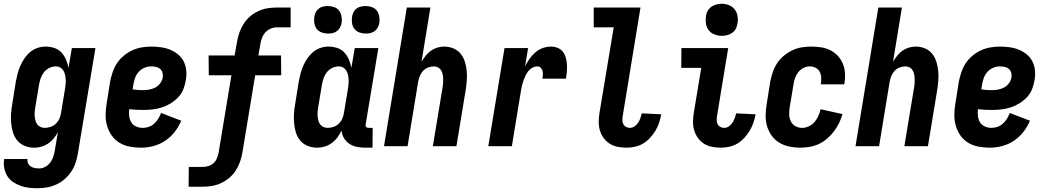

<svg xmlns="http://www.w3.org/2000/svg" viewBox="-34 -775 5554 1018"><path d="M166 223Q143 223 119.5 220.5Q96 218 74.5 210Q53 202 34.5 189.5Q16 177 4.5 158Q-7 139 -11.5 116Q-16 93 -12 70V68H112Q110 80 115 91Q120 102 129.5 108Q139 114 151 116Q163 118 175 118Q191 118 207 109Q223 100 233.5 85.5Q244 71 249 54.5Q254 38 257 21L273 -74Q263 -56 250.5 -40.5Q238 -25 221.5 -14Q205 -3 186 2.5Q167 8 148 8Q122 8 98.5 -1Q75 -10 59 -28.5Q43 -47 35.5 -70.5Q28 -94 25.5 -119.5Q23 -145 24.5 -171Q26 -197 31 -223L50 -343Q54 -364 59.5 -385Q65 -406 74 -426.5Q83 -447 96 -466Q109 -485 126.5 -499.5Q144 -514 165 -521Q186 -528 207 -528Q232 -528 254.5 -520.5Q277 -513 292 -496.5Q307 -480 316 -459Q325 -438 329 -415L347 -520H472L379 38Q375 63 367 87.5Q359 112 344.5 134Q330 156 309.5 174Q289 192 265 203Q241 214 216 218.5Q191 223 166 223ZM204 -97Q219 -97 235 -102.5Q251 -108 263 -120Q275 -132 281.5 -147.5Q288 -163 290 -179L310 -299Q312 -312 313.5 -325Q315 -338 314.5 -351Q314 -364 311.5 -376.5Q309 -389 303 -399.5Q297 -410 286.5 -416.5Q276 -423 262 -423Q245 -423 228 -415Q211 -407 199.5 -392.5Q188 -378 182 -361Q176 -344 173 -326L153 -206Q151 -194 150 -182Q149 -170 150 -158.5Q151 -147 154 -135.5Q157 -124 163.5 -115.5Q170 -107 180.5 -102Q191 -97 204 -97Z M714 8Q683 8 654 2.5Q625 -3 600.5 -17.5Q576 -32 559.5 -55Q543 -78 534.5 -105.5Q526 -133 526 -163Q526 -193 531 -223L550 -343Q555 -368 563.5 -393Q572 -418 586.5 -440Q601 -462 622 -479.5Q643 -497 667 -508Q691 -519 716.5 -523.5Q742 -528 767 -528Q793 -528 819 -524.5Q845 -521 868 -511.5Q891 -502 910 -486.5Q929 -471 940 -449Q951 -427 953.5 -401Q956 -375 951 -349Q947 -324 937.5 -300.5Q928 -277 909.5 -258Q891 -239 868.5 -225.5Q846 -212 821.5 -204.5Q797 -197 772.5 -194.5Q748 -192 724 -192Q705 -192 687.5 -193Q670 -194 651 -196Q649 -178 651 -159.5Q653 -141 662 -126.5Q671 -112 687.5 -104.5Q704 -97 723 -97Q739 -97 755 -102.5Q771 -108 783.5 -119.5Q796 -131 805 -145.5Q814 -160 820 -176L927 -135Q914 -104 892.5 -76Q871 -48 841.5 -28.5Q812 -9 779 -0.5Q746 8 714 8ZM724 -297Q741 -297 757.5 -300Q774 -303 789.5 -311Q805 -319 815.5 -333.5Q826 -348 829 -365Q831 -378 827.5 -390Q824 -402 814.5 -410Q805 -418 792.5 -420.5Q780 -423 767 -423Q749 -423 731.5 -415.5Q714 -408 701 -393.5Q688 -379 682 -361.5Q676 -344 673 -326L669 -301Q682 -299 696 -298Q710 -297 724 -297Z M966 215 967 110H1041Q1056 110 1071 105.5Q1086 101 1098 90Q1110 79 1116 64.5Q1122 50 1125 35L1193 -376H1073L1072 -481H1210L1223 -555Q1227 -579 1235.5 -603Q1244 -627 1258 -649Q1272 -671 1292 -688Q1312 -705 1335.5 -716Q1359 -727 1383.5 -731Q1408 -735 1433 -735H1507V-630H1433Q1416 -630 1399.5 -622.5Q1383 -615 1371.5 -601.5Q1360 -588 1354 -571Q1348 -554 1346 -538L1336 -481H1456L1457 -376H1319L1251 35Q1247 59 1238.5 83Q1230 107 1216 129Q1202 151 1181.5 168Q1161 185 1137.5 196Q1114 207 1089.5 211Q1065 215 1040 215Z M1648 8Q1622 8 1598.5 -1Q1575 -10 1559 -28.5Q1543 -47 1535.5 -70.5Q1528 -94 1525.5 -119.5Q1523 -145 1524.5 -171Q1526 -197 1531 -223L1550 -343Q1554 -364 1559.5 -385Q1565 -406 1574 -426.5Q1583 -447 1596 -466Q1609 -485 1626.5 -499.5Q1644 -514 1665 -521Q1686 -528 1707 -528Q1732 -528 1754.5 -520.5Q1777 -513 1792 -496.5Q1807 -480 1816 -459Q1825 -438 1829 -415L1847 -520H1972L1905 -117Q1904 -113 1904.5 -109Q1905 -105 1907.5 -102Q1910 -99 1914 -98Q1918 -97 1922 -97H1942L1941 8H1904Q1881 8 1859.5 4Q1838 0 1820 -11.5Q1802 -23 1790.5 -41.5Q1779 -60 1777 -83Q1768 -64 1755.5 -47Q1743 -30 1725.5 -17Q1708 -4 1688 2Q1668 8 1648 8ZM1704 -97Q1719 -97 1735 -102.5Q1751 -108 1763 -120Q1775 -132 1781.5 -147.5Q1788 -163 1790 -179L1810 -299Q1812 -312 1813.5 -325Q1815 -338 1814.5 -351Q1814 -364 1811.5 -376.5Q1809 -389 1803 -399.5Q1797 -410 1786.5 -416.5Q1776 -423 1762 -423Q1745 -423 1728 -415Q1711 -407 1699.5 -392.5Q1688 -378 1682 -361Q1676 -344 1673 -326L1653 -206Q1651 -194 1650 -182Q1649 -170 1650 -158.5Q1651 -147 1654 -135.5Q1657 -124 1663.5 -115.5Q1670 -107 1680.5 -102Q1691 -97 1704 -97ZM1905 -597Q1888 -597 1871.5 -603Q1855 -609 1845 -622Q1835 -635 1832.5 -652.5Q1830 -670 1833 -688Q1835 -700 1841 -711.5Q1847 -723 1857.5 -730.5Q1868 -738 1880.5 -740.5Q1893 -743 1905 -743Q1922 -743 1938.5 -737Q1955 -731 1964.5 -718Q1974 -705 1977 -687.5Q1980 -670 1977 -652Q1975 -640 1968.5 -628.5Q1962 -617 1951.5 -609.5Q1941 -602 1929 -599.5Q1917 -597 1905 -597ZM1705 -597Q1688 -597 1671.5 -603Q1655 -609 1645 -622Q1635 -635 1632.5 -652.5Q1630 -670 1633 -688Q1635 -700 1641 -711.5Q1647 -723 1657.5 -730.5Q1668 -738 1680.5 -740.5Q1693 -743 1705 -743Q1722 -743 1738.5 -737Q1755 -731 1764.5 -718Q1774 -705 1777 -687.5Q1780 -670 1777 -652Q1775 -640 1768.5 -628.5Q1762 -617 1751.5 -609.5Q1741 -602 1729 -599.5Q1717 -597 1705 -597Z M2002 0 2123 -735H2248L2201 -448Q2211 -464 2223 -479.5Q2235 -495 2250.5 -506Q2266 -517 2284.5 -522.5Q2303 -528 2321 -528Q2347 -528 2370 -518.5Q2393 -509 2408 -490.5Q2423 -472 2430.5 -448.5Q2438 -425 2440.5 -399.5Q2443 -374 2441 -348Q2439 -322 2435 -297L2386 0H2261L2313 -314Q2315 -325 2315.5 -337Q2316 -349 2315.5 -360.5Q2315 -372 2312.5 -383Q2310 -394 2304 -403.5Q2298 -413 2288 -418Q2278 -423 2266 -423Q2251 -423 2235.5 -417Q2220 -411 2209 -399Q2198 -387 2192 -372Q2186 -357 2183 -341L2127 0Z M2555 0 2641 -520H2766L2750 -423Q2760 -444 2773.5 -463Q2787 -482 2804 -497Q2821 -512 2843 -520Q2865 -528 2887 -528Q2906 -528 2923 -521Q2940 -514 2950.5 -500.5Q2961 -487 2966 -469Q2971 -451 2972 -432.5Q2973 -414 2971.5 -395.5Q2970 -377 2967 -358H2842Q2844 -368 2844.5 -378.5Q2845 -389 2842.5 -399Q2840 -409 2833 -416Q2826 -423 2815 -423Q2802 -423 2789.5 -416.5Q2777 -410 2768 -399Q2759 -388 2753 -375.5Q2747 -363 2742.5 -350.5Q2738 -338 2734.5 -325Q2731 -312 2729 -299L2680 0Z M3288 8Q3264 8 3241 3.5Q3218 -1 3199 -13Q3180 -25 3166.5 -43.5Q3153 -62 3146.5 -84Q3140 -106 3140.5 -130.5Q3141 -155 3145 -179L3220 -630H3114V-735H3362L3268 -162Q3266 -150 3266 -138.5Q3266 -127 3270.5 -117.5Q3275 -108 3284.5 -102.5Q3294 -97 3306 -97Q3319 -97 3330.5 -105Q3342 -113 3349.5 -124.5Q3357 -136 3361.5 -148.5Q3366 -161 3369 -174L3472 -169V-168Q3468 -146 3460.5 -124Q3453 -102 3441 -82Q3429 -62 3412.5 -44Q3396 -26 3376 -14Q3356 -2 3333 3Q3310 8 3288 8Z M3788 8Q3764 8 3741 3.5Q3718 -1 3699 -13Q3680 -25 3666.5 -43.5Q3653 -62 3646.5 -84Q3640 -106 3640.5 -130.5Q3641 -155 3645 -179L3684 -415H3578L3579 -520H3827L3768 -162Q3766 -150 3766 -138.5Q3766 -127 3770.5 -117.5Q3775 -108 3784.5 -102.5Q3794 -97 3806 -97Q3819 -97 3830.5 -105Q3842 -113 3849.5 -124.5Q3857 -136 3861.5 -148.5Q3866 -161 3869 -174L3972 -169V-168Q3968 -146 3960.5 -124Q3953 -102 3941 -82Q3929 -62 3912.5 -44Q3896 -26 3876 -14Q3856 -2 3833 3Q3810 8 3788 8ZM3793 -585Q3773 -585 3754 -592.5Q3735 -600 3723.5 -615Q3712 -630 3709 -650Q3706 -670 3709 -690Q3711 -705 3718.5 -718Q3726 -731 3738.5 -739.5Q3751 -748 3765 -751.5Q3779 -755 3793 -755Q3813 -755 3831.5 -747.5Q3850 -740 3861.5 -725Q3873 -710 3876.5 -690Q3880 -670 3876 -650Q3874 -635 3867 -622Q3860 -609 3847.5 -600.5Q3835 -592 3821 -588.5Q3807 -585 3793 -585Z M4210 8Q4180 8 4151 2Q4122 -4 4098 -18.5Q4074 -33 4057.5 -56Q4041 -79 4033 -106Q4025 -133 4025.5 -163Q4026 -193 4031 -223L4050 -343Q4055 -368 4063.5 -393Q4072 -418 4086.5 -440Q4101 -462 4122 -479.5Q4143 -497 4167.5 -508.5Q4192 -520 4217 -524Q4242 -528 4267 -528Q4294 -528 4320 -524Q4346 -520 4368 -509Q4390 -498 4407 -480Q4424 -462 4434 -439Q4444 -416 4446 -390Q4448 -364 4444 -338L4442 -328H4318L4319 -333Q4321 -349 4320 -365.5Q4319 -382 4311.5 -395.5Q4304 -409 4290 -416Q4276 -423 4259 -423Q4242 -423 4225.5 -414.5Q4209 -406 4198 -391.5Q4187 -377 4181 -360Q4175 -343 4173 -326L4153 -206Q4150 -187 4150.5 -167.5Q4151 -148 4159 -131.5Q4167 -115 4183.5 -106Q4200 -97 4219 -97Q4237 -97 4255 -105.5Q4273 -114 4285.5 -129Q4298 -144 4305.5 -161.5Q4313 -179 4317 -196L4433 -170Q4426 -146 4415 -123Q4404 -100 4388 -79Q4372 -58 4352 -40.5Q4332 -23 4308.5 -12Q4285 -1 4259.5 3.5Q4234 8 4210 8Z M4502 0 4623 -735H4748L4701 -448Q4711 -464 4723 -479.5Q4735 -495 4750.5 -506Q4766 -517 4784.5 -522.5Q4803 -528 4821 -528Q4847 -528 4870 -518.5Q4893 -509 4908 -490.5Q4923 -472 4930.5 -448.5Q4938 -425 4940.5 -399.5Q4943 -374 4941 -348Q4939 -322 4935 -297L4886 0H4761L4813 -314Q4815 -325 4815.5 -337Q4816 -349 4815.5 -360.5Q4815 -372 4812.5 -383Q4810 -394 4804 -403.5Q4798 -413 4788 -418Q4778 -423 4766 -423Q4751 -423 4735.5 -417Q4720 -411 4709 -399Q4698 -387 4692 -372Q4686 -357 4683 -341L4627 0Z M5214 8Q5183 8 5154 2.5Q5125 -3 5100.5 -17.5Q5076 -32 5059.5 -55Q5043 -78 5034.5 -105.5Q5026 -133 5026 -163Q5026 -193 5031 -223L5050 -343Q5055 -368 5063.5 -393Q5072 -418 5086.5 -440Q5101 -462 5122 -479.5Q5143 -497 5167 -508Q5191 -519 5216.5 -523.5Q5242 -528 5267 -528Q5293 -528 5319 -524.5Q5345 -521 5368 -511.5Q5391 -502 5410 -486.5Q5429 -471 5440 -449Q5451 -427 5453.5 -401Q5456 -375 5451 -349Q5447 -324 5437.5 -300.5Q5428 -277 5409.5 -258Q5391 -239 5368.5 -225.5Q5346 -212 5321.5 -204.5Q5297 -197 5272.5 -194.5Q5248 -192 5224 -192Q5205 -192 5187.5 -193Q5170 -194 5151 -196Q5149 -178 5151 -159.5Q5153 -141 5162 -126.5Q5171 -112 5187.5 -104.5Q5204 -97 5223 -97Q5239 -97 5255 -102.5Q5271 -108 5283.5 -119.5Q5296 -131 5305 -145.5Q5314 -160 5320 -176L5427 -135Q5414 -104 5392.5 -76Q5371 -48 5341.5 -28.5Q5312 -9 5279 -0.5Q5246 8 5214 8ZM5224 -297Q5241 -297 5257.5 -300Q5274 -303 5289.5 -311Q5305 -319 5315.5 -333.5Q5326 -348 5329 -365Q5331 -378 5327.5 -390Q5324 -402 5314.5 -410Q5305 -418 5292.5 -420.5Q5280 -423 5267 -423Q5249 -423 5231.5 -415.5Q5214 -408 5201 -393.5Q5188 -379 5182 -361.5Q5176 -344 5173 -326L5169 -301Q5182 -299 5196 -298Q5210 -297 5224 -297Z"/></svg>

Font: Iosevka Extrabold
Style: Italic
Weight: 800
Italic angle: -9°
Monospace: yes
Designer: Belleve Invis
Foundry: Belleve Invis
Version: Version 32.5.0; ttfautohint (v1.8.4)